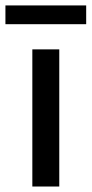

<svg xmlns="http://www.w3.org/2000/svg" viewBox="-73 -680 334 700"><path d="M44.9 -500H143.1V0H44.9ZM-53.2 -591.8V-660.2H241.2V-591.8Z"/></svg>

Font: LT Wave
Style: Regular
Weight: 400
Designer: Daniel Lyons
Version: Version 2.5 (Glyphs App)